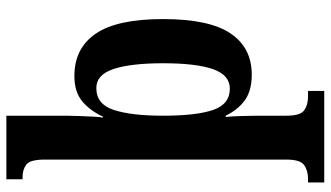

<svg xmlns="http://www.w3.org/2000/svg" viewBox="-238 -562 1040 604"><g transform="rotate(-90 282.0 -260.0)"><path d="M10 240V189H21Q48 189 65 176.5Q82 164 82 121V-639Q82 -685 66.5 -697Q51 -709 27 -709H20V-760H220V-573Q220 -554 219 -530Q218 -506 217 -485Q216 -464 214 -456H217Q236 -497 265.5 -521.5Q295 -546 345 -546Q432 -546 478 -479Q524 -412 524 -267Q524 -122 479 -55Q434 12 349 12Q299 12 269 -9.5Q239 -31 220 -70H216Q218 -55 219 -20Q220 15 220 49V121Q220 165 237 177Q254 189 280 189H298V240ZM305 -57Q348 -57 366.5 -110Q385 -163 385 -267Q385 -368 367 -422.5Q349 -477 307 -477Q256 -477 238 -421.5Q220 -366 220 -268Q220 -163 238 -110Q256 -57 305 -57Z"/></g></svg>

Font: Noto Serif Lao Condensed
Style: Bold
Weight: 700
Width: 3
Designer: Monotype Design Team
Foundry: Monotype Imaging Inc.
Version: Version 2.003; ttfautohint (v1.8.4.7-5d5b)